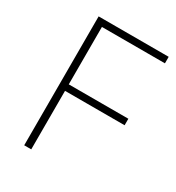

<svg xmlns="http://www.w3.org/2000/svg" viewBox="-173 -818 842 921"><g transform="rotate(30 248.5 -357.0)"><path d="M141 0H102V-714H490V-678H141V-360H471V-324H141Z"/></g></svg>

Font: Noto Sans Gujarati UI ExtraLight
Style: Regular
Weight: 200
Designer: Jelle Bosma - Monotype Design Team, Universal Thirst
Foundry: Monotype Imaging Inc.
Version: Version 2.106; ttfautohint (v1.8.4.7-5d5b)